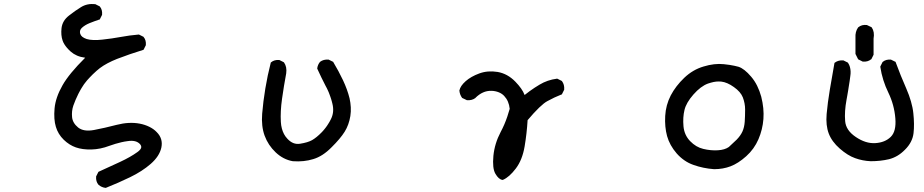

<svg xmlns="http://www.w3.org/2000/svg" viewBox="-20 -784 4540 943"><path d="M498.5 138.7Q493.7 138.2 489 137Q484.4 135.7 480 133.8Q475.6 131.8 471.7 129.4Q467.8 127 463.9 123.5H463.4V123Q450.2 107.4 452.1 83.5V82.5L452.6 81.5L462.4 62L463.4 60.1L465.3 59.1Q518.1 35.6 569.8 11.2Q621.1 -12.7 654.8 -37.1Q658.2 -39.6 661.1 -42Q672.4 -51.8 673.6 -59.8Q674.8 -67.9 667.5 -76.2Q658.2 -86.4 643.3 -90.3Q628.4 -94.2 606.4 -90.8Q591.3 -88.9 576.4 -85.4Q561.5 -82 546.9 -77.6Q532.2 -73.2 517.6 -67.9Q472.7 -50.8 428.7 -49.8Q384.8 -48.8 352.5 -60.1Q320.3 -71.3 293 -97.7Q265.1 -125 254.4 -161.1Q243.2 -197.8 248 -251.5Q250.5 -278.8 260.3 -307.1Q270 -335.4 287.1 -365.2Q318.8 -421.4 398.4 -500.5Q376 -503.4 358.4 -511Q340.8 -518.6 327.1 -530.8Q316.9 -540 309.3 -548.8Q301.8 -557.6 296.1 -566.7Q290.5 -575.7 287.6 -584.5Q278.3 -610.8 282.2 -646Q286.6 -682.6 318.8 -707.5Q349.1 -731.4 377.9 -749Q407.7 -767.6 446.8 -763.7H447.8L448.7 -763.2L468.3 -753.4L469.7 -752.9L470.2 -752Q477.1 -744.1 479.7 -734.1Q482.4 -724.1 481.4 -712.4V-711.4L481 -710.4L471.2 -690.9L470.2 -688.5L467.8 -688Q444.3 -680.2 419.9 -670.4Q397 -661.1 381.8 -647Q369.1 -634.8 374 -618.2Q375.5 -613.8 377.9 -610.1Q380.4 -606.4 384.3 -603.3Q388.2 -600.1 393.6 -597.4Q398.9 -594.7 405.8 -592.3Q434.1 -584 482.4 -589.4Q531.2 -594.7 573.2 -602.5Q615.2 -610.4 660.6 -614.3H662.1L663.6 -613.8L683.1 -604L684.6 -603.5L685.1 -602.5Q691.9 -594.7 694.6 -584.7Q697.3 -574.7 696.3 -563V-562L695.8 -561L686 -541.5L684.6 -539.1L682.1 -538.6Q618.2 -519 554.7 -494.6Q542.5 -489.7 530.8 -484.4Q519 -479 508.5 -473.4Q498 -467.8 488.5 -461.9Q479 -456.1 470.5 -449.5Q461.9 -442.9 454.1 -436Q444.3 -427.2 436 -419.2Q427.7 -411.1 420.7 -403.6Q413.6 -396 407.7 -389.4Q401.9 -382.8 397.5 -376.5Q394.5 -373 392.1 -369.4Q389.6 -365.7 387.2 -361.8Q384.8 -357.9 382.3 -354.2Q379.9 -350.6 377.7 -346.7Q375.5 -342.8 373.3 -338.9Q371.1 -335 368.9 -330.8Q366.7 -326.7 364.7 -322.8Q350.1 -293.5 340.3 -265.6Q331.1 -238.8 334 -208.5Q335.4 -194.3 342.8 -181.6Q350.1 -168.9 363.8 -157.7Q391.1 -136.2 441.4 -145.5Q493.7 -155.3 553.2 -170.9Q614.3 -186.5 666 -176.8Q679.2 -174.3 690.9 -170.4Q702.6 -166.5 713.1 -161.4Q723.6 -156.2 732.9 -149.7Q742.2 -143.1 749.5 -135.3Q781.7 -103.5 772.5 -59.1Q763.2 -16.6 720.2 21Q678.2 57.6 618.7 86.4Q560.1 114.7 501 138.2L500 138.7Z M1418 7.8Q1371.1 -0.5 1334 -35.6Q1296.9 -70.8 1279.8 -117.4Q1262.7 -164.1 1267.6 -225.1Q1272.5 -285.2 1283.2 -349.6Q1293.9 -414.1 1309.6 -475.1L1310.1 -477.1L1311.5 -478Q1327.1 -491.2 1351.1 -489.3H1352.1L1353 -488.8L1372.6 -479L1374 -478L1375 -477.1Q1390.1 -455.6 1385.7 -423.8Q1374 -361.3 1365.2 -298.8Q1356.4 -236.8 1359.4 -185.1Q1360.4 -168 1364.3 -153.1Q1368.2 -138.2 1374.8 -125.7Q1381.3 -113.3 1391.1 -103Q1405.3 -87.4 1420.9 -81.3Q1436.5 -75.2 1454.1 -78.1Q1472.7 -81.1 1487.3 -85.4Q1502 -89.8 1512.7 -95.7Q1534.7 -108.4 1559.1 -133.3Q1563 -137.2 1566.4 -141.1Q1569.8 -145 1573 -148.9Q1576.2 -152.8 1579.6 -157.2Q1583 -161.6 1586.2 -166.3Q1589.4 -170.9 1592.3 -175.8Q1595.2 -180.7 1598.4 -185.8Q1601.6 -190.9 1604 -196.3Q1623.5 -232.4 1612.3 -275.9Q1610.8 -281.7 1609.4 -287.1Q1607.9 -292.5 1606.2 -298.1Q1604.5 -303.7 1602.5 -309.1Q1600.6 -314.5 1598.6 -319.8Q1596.7 -325.2 1594.5 -330.6Q1592.3 -335.9 1589.8 -341.1Q1587.4 -346.2 1585 -351.3Q1582.5 -356.4 1579.6 -361.3Q1558.1 -402.8 1538.6 -445.8L1538.1 -447.3V-448.7Q1540.5 -466.3 1551.3 -479.5L1551.8 -480L1552.2 -480.5Q1569.3 -493.2 1593.3 -491.2H1594.2L1595.2 -490.7L1614.7 -481L1616.7 -480L1617.2 -478.5Q1643.1 -435.5 1664.6 -390.1Q1686 -344.7 1696.8 -301.3Q1701.7 -279.3 1702.9 -257.3Q1704.1 -235.4 1700.7 -213.9Q1693.8 -170.9 1672.9 -137.2Q1651.9 -103.5 1608.4 -60.5Q1586.9 -38.6 1564.2 -23.9Q1541.5 -9.3 1518.1 -2.4Q1472.2 11.7 1418.5 7.8Z M2447.8 99.6Q2429.2 97.2 2413.1 69.3Q2397.5 42.5 2403.3 -18.6Q2409.2 -79.1 2439 -135.7Q2448.7 -153.8 2456.8 -172.6Q2464.8 -191.4 2471.4 -210.7Q2478 -230 2483.4 -249.5Q2479.5 -288.1 2456.5 -312.5Q2451.2 -318.4 2444.3 -323Q2437.5 -327.6 2429.4 -330.8Q2421.4 -334 2412.1 -335.9Q2402.8 -337.9 2392.6 -337.9Q2351.1 -338.9 2315.4 -303.7V-303.2L2314.9 -302.7Q2297.9 -290 2273.9 -292H2272.9L2272 -292.5L2251.5 -302.2L2250 -302.7L2249 -304.2Q2243.7 -311.5 2240.5 -320.1Q2237.3 -328.6 2236.3 -338.4V-339.4V-339.8Q2238.8 -351.1 2246.3 -362.3Q2253.9 -373.5 2267.1 -385.3Q2293 -408.2 2334 -423.3Q2375.5 -438.5 2423.8 -430.7Q2472.7 -422.4 2511.2 -382.8Q2527.8 -365.7 2539.3 -349.4Q2550.8 -333 2556.6 -317.4Q2569.3 -327.6 2581.5 -336.4Q2593.8 -345.2 2606 -353.3Q2618.2 -361.3 2629.9 -368.2Q2668.9 -391.6 2714.8 -397.5H2716.8L2718.3 -397L2737.8 -387.2L2739.3 -386.2L2740.2 -385.3Q2752.9 -368.2 2751 -344.2V-343.3L2750.5 -342.3L2740.7 -322.8L2739.7 -320.3L2737.3 -319.8Q2702.6 -306.2 2668.9 -287.6Q2652.8 -279.3 2627.9 -255.4Q2603 -231.4 2571.3 -193.8Q2567.4 -128.4 2556.6 -64.5Q2545.4 1.5 2513.4 43.7Q2481.4 85.9 2450.7 99.1L2449.2 99.6Z M3486.8 46.9Q3433.6 43 3385.7 25.9Q3361.8 17.6 3341.1 3.2Q3320.3 -11.2 3303.2 -30.8Q3269 -70.3 3256.3 -115.7Q3244.1 -160.6 3247.1 -214.4Q3250 -268.1 3274.4 -315.4Q3298.8 -361.8 3340.8 -401.9Q3361.8 -421.9 3385.5 -435.8Q3409.2 -449.7 3436 -457.5Q3488.8 -473.6 3534.7 -468.8Q3549.8 -467.3 3563 -465.3Q3576.2 -463.4 3587.2 -460.9Q3598.1 -458.5 3606.9 -456.1Q3635.3 -447.3 3669.4 -407.2Q3686.5 -387.2 3698.7 -362.5Q3710.9 -337.9 3718.8 -309.1Q3733.4 -251.5 3729.5 -199.7Q3725.6 -147.9 3705.1 -100.1Q3694.8 -76.2 3679.7 -55.2Q3664.6 -34.2 3645 -16.6Q3605.5 18.6 3568.4 32.7Q3531.2 46.9 3487.3 46.9ZM3559.6 -62Q3578.1 -78.6 3598.1 -98.1Q3617.2 -117.7 3626.5 -138.2Q3635.7 -158.7 3637.7 -186Q3639.6 -213.9 3639.6 -246.1Q3639.6 -261.7 3636.7 -276.6Q3633.8 -291.5 3628.4 -305.7Q3623 -319.3 3612.1 -332Q3601.1 -344.7 3584.5 -356.4Q3551.8 -379.9 3522.5 -383.3Q3516.6 -383.8 3510.5 -383.8Q3504.4 -383.8 3498 -383.3Q3491.7 -382.8 3484.9 -381.3Q3478 -379.9 3471.2 -377.9Q3464.4 -376 3457 -373.5Q3421.4 -360.4 3385.7 -319.8Q3350.1 -279.3 3341.8 -243.7Q3333 -207.5 3336.9 -163.6Q3340.8 -120.6 3369.6 -90.8Q3398.4 -61 3434.1 -52.7Q3470.2 -43.9 3505.4 -45.9Q3539.6 -47.9 3559.6 -62Z M4256.3 7.8Q4215.8 5.9 4179.7 -7.3Q4143.6 -20 4104.5 -54.2Q4065.4 -88.4 4050.3 -128.4Q4035.2 -168 4040 -224.1Q4044.9 -279.3 4055.7 -343.8Q4066.4 -408.2 4078.1 -472.7L4078.6 -475.1L4080.6 -476.6Q4097.7 -489.3 4121.6 -487.3H4122.6L4123.5 -486.8L4143.1 -477.1L4144.5 -476.1L4145.5 -474.6Q4151.4 -465.8 4154.3 -455.3Q4157.2 -444.8 4157.7 -433.6Q4158.2 -422.4 4156.2 -410.2Q4154.8 -398.4 4153.1 -386.7Q4151.4 -375 4149.4 -363.5Q4147.5 -352.1 4145.8 -340.3Q4144 -328.6 4141.8 -316.9Q4139.6 -305.2 4137.7 -293.9Q4127 -236.8 4130.9 -189.5Q4134.3 -144 4183.1 -111.3Q4231.9 -78.1 4279.3 -81.1Q4326.7 -84 4355 -111.8Q4382.8 -139.2 4377.4 -203.1Q4372.1 -269 4343.3 -328.6Q4313.5 -389.6 4303.7 -455.1V-457L4304.2 -458.5L4314 -478L4314.5 -479.5L4315.4 -480Q4331.1 -493.2 4355 -491.2H4356L4356.9 -490.7L4376.5 -481L4378.9 -480L4379.4 -477.5Q4391.1 -445.3 4404.1 -413.3Q4417 -381.3 4431.2 -349.1Q4438.5 -332.5 4444.1 -316.9Q4449.7 -301.3 4454.1 -286.1Q4458.5 -271 4461.4 -256.6Q4464.4 -242.2 4465.8 -228Q4471.7 -172.9 4466.8 -129.9Q4461.4 -85 4424.8 -48.8Q4406.7 -30.3 4387 -18.8Q4367.2 -7.3 4346.2 -2Q4304.2 7.8 4256.8 7.8ZM4216.3 -481.9 4196.8 -491.7 4194.8 -492.7 4194.3 -494.1 4193.8 -494.6 4182.1 -518.1 4181.6 -519V-520.5V-598.6Q4179.7 -627.9 4194.3 -648.9L4194.8 -649.4L4195.3 -649.9Q4204.1 -657.2 4214.6 -659.9Q4225.1 -662.6 4237.3 -661.1H4237.8L4238.8 -660.6L4259.3 -650.9L4260.7 -649.9L4261.7 -648.9Q4276.4 -627.4 4270.5 -594.2V-516.6V-515.1L4270 -514.2L4260.3 -494.6L4259.8 -493.2L4258.3 -492.7Q4242.2 -479.5 4218.3 -481.4H4217.3Z"/></svg>

Font: NaikaiFont
Style: SemiBold
Weight: 600
Version: Version 1.89